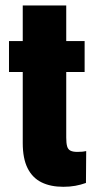

<svg xmlns="http://www.w3.org/2000/svg" viewBox="-20 -680 352 709"><path d="M292.5 -528.3V-414.1H13.2V-528.3ZM64 -659.7H224.6V-172.4Q224.6 -151.4 227.8 -139.9Q231 -128.4 240 -123.8Q249 -119.1 265.6 -119.1Q277.3 -119.1 284.9 -119.9Q292.5 -120.6 298.3 -122.1L297.4 -4.4Q278.3 2.4 258.1 6.1Q237.8 9.8 213.9 9.8Q166.5 9.8 133.1 -6.8Q99.6 -23.4 81.8 -59.1Q64 -94.7 64 -151.9Z"/></svg>

Font: Roboto Condensed Black
Style: Regular
Weight: 900
Designer: Christian Robertson
Foundry: Google
Version: Version 3.008; 2023